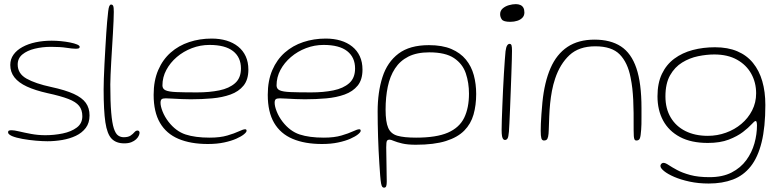

<svg xmlns="http://www.w3.org/2000/svg" viewBox="-20 -652 3688 906"><path d="M204 14.5Q181.5 14.5 149.2 11.8Q117 9 86.2 3.5Q55.5 -2 36.5 -10Q28 -14 23 -18.2Q18 -22.5 18 -27.5Q18 -34 22.5 -35.8Q27 -37.5 35 -37.5Q46.5 -37.5 70.8 -31.8Q95 -26 127.2 -20Q159.5 -14 194 -14Q235.5 -14 275.8 -22.2Q316 -30.5 342.2 -50Q368.5 -69.5 368.5 -103.5Q368.5 -133.5 353.2 -152.5Q338 -171.5 302.2 -185.2Q266.5 -199 204 -212.5Q146 -225.5 107 -243.5Q68 -261.5 48.2 -286.8Q28.5 -312 28.5 -345.5Q28.5 -373 43.8 -394.2Q59 -415.5 86 -430.2Q113 -445 148.2 -452.5Q183.5 -460 224 -460Q245 -460 268 -457.8Q291 -455.5 311 -451.5Q331 -447.5 343.5 -442.2Q356 -437 356 -431Q356 -428 354.2 -426Q352.5 -424 348.8 -423Q345 -422 338.5 -422Q322 -422 293.5 -426.5Q265 -431 221 -431Q180 -431 144 -422.2Q108 -413.5 85.8 -395.2Q63.5 -377 63.5 -347.5Q63.5 -304.5 105.2 -281Q147 -257.5 221.5 -241.5Q288.5 -227 328 -209Q367.5 -191 385 -166.5Q402.5 -142 402.5 -107.5Q402.5 -72 384.8 -48.5Q367 -25 338 -11.2Q309 2.5 274 8.5Q239 14.5 204 14.5Z M566.5 24.5Q528 24.5 506.8 2.5Q485.5 -19.5 477.2 -75Q469 -130.5 469 -230.5Q469 -249.5 470 -281Q471 -312.5 473 -350.2Q475 -388 477.2 -425.8Q479.5 -463.5 481.5 -496Q483.5 -528.5 485.5 -549Q488.5 -580.5 490.5 -598.2Q492.5 -616 495.8 -623.2Q499 -630.5 504 -630.5Q511.5 -630.5 514.2 -623.8Q517 -617 517 -595.5Q517 -579 515.8 -552.2Q514.5 -525.5 512.8 -493.2Q511 -461 508.8 -426.8Q506.5 -392.5 504.8 -359.8Q503 -327 501.8 -299.5Q500.5 -272 500.5 -253.5Q500.5 -170.5 504.8 -120.8Q509 -71 517.2 -46Q525.5 -21 537.2 -12.8Q549 -4.5 563.5 -4.5Q585 -4.5 596.2 -12.2Q607.5 -20 614.2 -28Q621 -36 629 -36Q633.5 -36 636 -33Q638.5 -30 638.5 -25.5Q638.5 -19.5 634.5 -11Q630.5 -2.5 622 5.5Q613.5 13.5 599.8 19Q586 24.5 566.5 24.5Z M961 27.5Q879.5 27.5 822.2 3.2Q765 -21 735 -72.2Q705 -123.5 705 -204.5Q705 -271.5 726.5 -321.2Q748 -371 785.5 -404Q823 -437 872.8 -453.5Q922.5 -470 978.5 -470Q1017 -470 1048.8 -460.5Q1080.5 -451 1103.8 -432.2Q1127 -413.5 1139.5 -386.2Q1152 -359 1152 -323.5Q1152 -276 1129.2 -248Q1106.5 -220 1067.8 -206Q1029 -192 980.5 -187.8Q932 -183.5 880.5 -183.5Q861.5 -183.5 836.8 -184.5Q812 -185.5 791 -186.8Q770 -188 762 -188Q747.5 -188 742.5 -183.5Q737.5 -179 737.5 -167Q737.5 -150.5 747.2 -125.8Q757 -101 775 -77.5Q810 -32.5 855.5 -17.5Q901 -2.5 969.5 -2.5Q1018.5 -2.5 1052.5 -12.5Q1086.5 -22.5 1107 -32.2Q1127.5 -42 1136.5 -42Q1140.5 -42 1142 -40.2Q1143.5 -38.5 1143.5 -34.5Q1143.5 -28.5 1131 -18.2Q1118.5 -8 1095 2.5Q1071.5 13 1037.8 20.2Q1004 27.5 961 27.5ZM910 -216Q968 -216 1014.8 -225.5Q1061.5 -235 1089.2 -259.5Q1117 -284 1117 -329Q1117 -381.5 1079.8 -410.8Q1042.5 -440 968.5 -440Q925.5 -440 885.5 -424.8Q845.5 -409.5 814.2 -382.8Q783 -356 764.8 -321.8Q746.5 -287.5 746.5 -249Q746.5 -232.5 761.5 -225.8Q776.5 -219 812.2 -217.5Q848 -216 910 -216Z M1499.5 27.5Q1418 27.5 1360.8 3.2Q1303.5 -21 1273.5 -72.2Q1243.5 -123.5 1243.5 -204.5Q1243.5 -271.5 1265 -321.2Q1286.5 -371 1324 -404Q1361.5 -437 1411.2 -453.5Q1461 -470 1517 -470Q1555.5 -470 1587.2 -460.5Q1619 -451 1642.2 -432.2Q1665.5 -413.5 1678 -386.2Q1690.5 -359 1690.5 -323.5Q1690.5 -276 1667.8 -248Q1645 -220 1606.2 -206Q1567.5 -192 1519 -187.8Q1470.5 -183.5 1419 -183.5Q1400 -183.5 1375.2 -184.5Q1350.5 -185.5 1329.5 -186.8Q1308.5 -188 1300.5 -188Q1286 -188 1281 -183.5Q1276 -179 1276 -167Q1276 -150.5 1285.8 -125.8Q1295.5 -101 1313.5 -77.5Q1348.5 -32.5 1394 -17.5Q1439.5 -2.5 1508 -2.5Q1557 -2.5 1591 -12.5Q1625 -22.5 1645.5 -32.2Q1666 -42 1675 -42Q1679 -42 1680.5 -40.2Q1682 -38.5 1682 -34.5Q1682 -28.5 1669.5 -18.2Q1657 -8 1633.5 2.5Q1610 13 1576.2 20.2Q1542.5 27.5 1499.5 27.5ZM1448.5 -216Q1506.5 -216 1553.2 -225.5Q1600 -235 1627.8 -259.5Q1655.5 -284 1655.5 -329Q1655.5 -381.5 1618.2 -410.8Q1581 -440 1507 -440Q1464 -440 1424 -424.8Q1384 -409.5 1352.8 -382.8Q1321.5 -356 1303.2 -321.8Q1285 -287.5 1285 -249Q1285 -232.5 1300 -225.8Q1315 -219 1350.8 -217.5Q1386.5 -216 1448.5 -216Z M1792 233.5Q1787 233.5 1783.8 229.5Q1780.5 225.5 1778.2 213.2Q1776 201 1774 176.5Q1772 150 1770 119.8Q1768 89.5 1766.5 58Q1765 26.5 1764 -5.5Q1763 -37.5 1762.5 -67.8Q1762 -98 1762 -125.5Q1762 -217.5 1784.8 -288.2Q1807.5 -359 1860.5 -399Q1913.5 -439 2004 -439Q2067 -439 2109.8 -420.8Q2152.5 -402.5 2178.5 -370.8Q2204.5 -339 2215.8 -297.2Q2227 -255.5 2227 -208.5Q2227 -155.5 2214.5 -111.5Q2202 -67.5 2170.8 -35.8Q2139.5 -4 2084 13.5Q2028.5 31 1942 31Q1903 31 1877.8 25Q1852.5 19 1838.5 13Q1824.5 7 1819 7Q1809.5 7 1806 12.5Q1802.5 18 1802.5 43.5Q1802.5 53 1803 76.2Q1803.5 99.5 1803.8 126.2Q1804 153 1804.5 175Q1805 197 1805 204.5Q1805 219 1802.5 226.2Q1800 233.5 1792 233.5ZM1943.5 -2.5Q2039.5 -2.5 2093.8 -26.2Q2148 -50 2170.5 -96.5Q2193 -143 2193 -210Q2193 -261.5 2178 -306Q2163 -350.5 2122.5 -377.8Q2082 -405 2005.5 -405Q1947 -405 1907.2 -385Q1867.5 -365 1843.8 -328.5Q1820 -292 1809.8 -242.8Q1799.5 -193.5 1799.5 -135Q1799.5 -77 1811.8 -48.8Q1824 -20.5 1855.2 -11.5Q1886.5 -2.5 1943.5 -2.5Z M2362.5 8.5Q2358.5 8.5 2354.8 4.8Q2351 1 2349 -9.5Q2347 -20 2347 -39.5Q2347 -57.5 2348 -87.5Q2349 -117.5 2350.5 -154.2Q2352 -191 2353.8 -229.8Q2355.5 -268.5 2357.8 -304.2Q2360 -340 2362 -367.8Q2364 -395.5 2365.5 -410Q2368 -429.5 2373 -437.2Q2378 -445 2384.5 -445Q2391.5 -445 2393.8 -437.8Q2396 -430.5 2396 -412Q2396 -400 2395.2 -370.5Q2394.5 -341 2393 -301.8Q2391.5 -262.5 2390 -220.2Q2388.5 -178 2386.8 -139Q2385 -100 2383.8 -71.2Q2382.5 -42.5 2381.5 -31Q2379.5 -6 2375 1.2Q2370.5 8.5 2362.5 8.5ZM2388 -549Q2356 -549 2348 -560.2Q2340 -571.5 2340 -585Q2340 -601.5 2352 -612Q2364 -622.5 2381.2 -627.5Q2398.5 -632.5 2414 -632.5Q2426 -632.5 2435.2 -628.5Q2444.5 -624.5 2449.5 -615.8Q2454.5 -607 2454.5 -593Q2454.5 -578.5 2445.5 -568.8Q2436.5 -559 2421.2 -554Q2406 -549 2388 -549Z M2547 11Q2537.5 11 2534.5 0.2Q2531.5 -10.5 2531.5 -34.5Q2531.5 -49 2532.2 -68.2Q2533 -87.5 2534.8 -112.8Q2536.5 -138 2539.5 -169Q2549 -264.5 2577.8 -330.5Q2606.5 -396.5 2658 -430.8Q2709.5 -465 2785.5 -465Q2861 -465 2910 -433Q2959 -401 2983 -330.2Q3007 -259.5 3007 -142.5Q3007 -119.5 3007 -100.5Q3007 -81.5 3006.8 -66.5Q3006.5 -51.5 3005.5 -40Q3003.5 -10 2999.5 0.5Q2995.5 11 2983 11Q2977 11 2974.2 6Q2971.5 1 2970.8 -9.8Q2970 -20.5 2970 -37.5Q2970 -84 2969.8 -119Q2969.5 -154 2968 -181.8Q2966.5 -209.5 2963.8 -234.5Q2961 -259.5 2955.5 -286.5Q2942 -356.5 2904.5 -395Q2867 -433.5 2789 -433.5Q2712 -433.5 2667.2 -391.8Q2622.5 -350 2599.5 -281Q2590 -252.5 2584.5 -223.2Q2579 -194 2576 -164.2Q2573 -134.5 2571.8 -103.5Q2570.5 -72.5 2569.5 -40.5Q2569 -19 2566.5 -7.8Q2564 3.5 2559.5 7.2Q2555 11 2547 11Z M3324 214Q3275.5 214 3234 205Q3192.5 196 3161.8 182.8Q3131 169.5 3113.8 155.5Q3096.5 141.5 3096.5 131.5Q3096.5 127 3098.5 123.8Q3100.5 120.5 3103.8 118.5Q3107 116.5 3111 116.5Q3120 116.5 3135.2 126.8Q3150.5 137 3175 150.2Q3199.5 163.5 3237 173.8Q3274.5 184 3328 184Q3389.5 184 3432.2 162Q3475 140 3501.5 103.8Q3528 67.5 3540 24.5Q3552 -18.5 3552 -61Q3552 -67.5 3551.2 -71.8Q3550.5 -76 3549.2 -78.5Q3548 -81 3545.5 -81Q3540.5 -81 3526.2 -65.2Q3512 -49.5 3485.8 -29.2Q3459.5 -9 3418.8 6.8Q3378 22.5 3320 22.5Q3241.5 22.5 3188.8 -5.5Q3136 -33.5 3109.2 -83Q3082.5 -132.5 3082.5 -197.5Q3082.5 -259.5 3103.5 -303.5Q3124.5 -347.5 3162 -375.2Q3199.5 -403 3248.8 -416Q3298 -429 3354 -429Q3414.5 -429 3459.2 -410Q3504 -391 3533.2 -355Q3562.5 -319 3577 -269Q3591.5 -219 3591.5 -156.5Q3591.5 -52.5 3574 18.8Q3556.5 90 3522.5 133Q3488.5 176 3438.8 195Q3389 214 3324 214ZM3320 -11Q3364.5 -11 3405.5 -25.8Q3446.5 -40.5 3478.5 -67.5Q3510.5 -94.5 3529.2 -131.2Q3548 -168 3548 -211.5Q3548 -262.5 3525 -304Q3502 -345.5 3458 -370.2Q3414 -395 3350.5 -395Q3314.5 -395 3274.2 -386.8Q3234 -378.5 3199 -357Q3164 -335.5 3142 -296.8Q3120 -258 3120 -197Q3120 -139.5 3144.8 -97.8Q3169.5 -56 3214.5 -33.5Q3259.5 -11 3320 -11Z"/></svg>

Font: Gluten Thin
Style: Regular
Weight: 100
Designer: Tyler Finck
Foundry: Etcetera Type Company
Version: Version 1.300